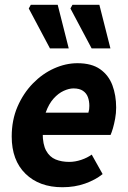

<svg xmlns="http://www.w3.org/2000/svg" viewBox="-20 -773 536 805"><path d="M241.6 12Q144.7 12 86.9 -44.5Q29.1 -100.9 29.1 -200.5Q29.1 -269.5 53.4 -325.8Q77.8 -382 117.7 -423Q157.6 -464 206.5 -486Q255.4 -508 304.5 -508Q364.2 -508 399.8 -482.9Q435.4 -457.8 451.2 -415.7Q467 -373.6 467 -322Q467 -298.3 462.8 -275.7Q458.7 -253.2 453.4 -235Q448 -216.9 443.6 -207.3H130.6L141.3 -300.7H350.6Q353 -308.4 353.8 -314.6Q354.6 -320.8 354.6 -329.1Q354.6 -349.2 348.5 -365.8Q342.4 -382.4 327.7 -392.3Q313 -402.3 288 -402.3Q269.4 -402.3 247 -392.1Q224.6 -381.9 204.7 -359.8Q184.7 -337.6 171.9 -301.9Q159 -266.2 159 -215.1Q159 -167.5 173.5 -141.2Q188 -114.9 213.1 -104.5Q238.2 -94.2 270.3 -94.2Q294.8 -94.2 320.6 -102.8Q346.3 -111.5 364.5 -124.8L410.3 -43.1Q379.8 -18.6 336.5 -3.3Q293.3 12 241.6 12ZM189.5 -570 100.6 -737.4 109.2 -753H221.9L268.2 -570ZM364.2 -570 275.3 -737.4 283.9 -753H396.6L443 -570Z"/></svg>

Font: Source Sans 3
Style: Italic
Weight: 200
Italic angle: -11°
Designer: Paul D. Hunt
Foundry: Adobe
Version: Version 3.046;hotconv 1.0.118;makeotfexe 2.5.65603